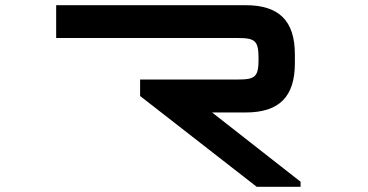

<svg xmlns="http://www.w3.org/2000/svg" viewBox="-20 -720 1420 740"><path d="M926.5 -700H196.5V-573.5H897C965 -573.5 976.5 -561.5 976.5 -493.5V-493C976.5 -425 965 -413.5 897 -413.5H520V-350L969.5 0H1138.5V-19.5L797.5 -286.5H926.5C1056 -286.5 1116.5 -347 1116.5 -476.5V-510C1116.5 -639.5 1056 -700 926.5 -700Z"/></svg>

Font: Melete Medium
Style: Regular
Weight: 500
Width: 6
Designer: Sora Sagano
Foundry: DOT COLON
Version: Version 0.200;FEAKit 1.0